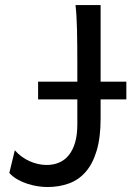

<svg xmlns="http://www.w3.org/2000/svg" viewBox="-20 -733 538 765"><path d="M288.1 -407.7V-478.5Q288.1 -514.2 287.8 -548.1Q287.6 -582 286.9 -612.1Q286.1 -642.1 284.7 -667.7Q283.2 -693.4 280.8 -712.9H380.9V-407.7H483.4V-336.9H380.9V-261.2Q380.9 -185.1 365.2 -132.8Q349.6 -80.6 321.5 -48.3Q293.5 -16.1 254.4 -2Q215.3 12.2 168.5 12.2Q150.9 12.2 130.1 9Q109.4 5.9 88.4 -1Q67.4 -7.8 48.8 -18.6Q30.3 -29.3 17.1 -43.9L39.1 -134.3Q51.3 -120.1 66.4 -109.1Q81.5 -98.1 97.9 -90.8Q114.3 -83.5 131.6 -79.6Q148.9 -75.7 166 -75.7Q192.9 -75.7 215.3 -85.2Q237.8 -94.7 253.9 -114.5Q270 -134.3 279.1 -164.6Q288.1 -194.8 288.1 -236.8V-336.9H131.8V-407.7Z"/></svg>

Font: Andika Am
Style: Regular
Weight: 400
Designer: Victor Gaultney, Annie Olsen, Julie Remington, Don Collingsworth, Eric Hays, Becca Hirsbrunner
Foundry: SIL International
Version: Version 5.000